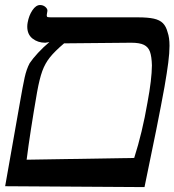

<svg xmlns="http://www.w3.org/2000/svg" viewBox="-46 -741 694 764"><path d="M529 3.5 -25.5 0 32.5 -328.5Q45 -400.5 52.2 -433.2Q59.5 -466 72 -489.5Q84 -507.5 105.2 -530.5Q126.5 -553.5 150.5 -573.5L134 -571Q104.5 -571 83.5 -587.5Q62.5 -604 62.5 -635Q62.5 -643 64 -651Q69 -679.5 83 -700.2Q97 -721 113.5 -721Q126 -721 135 -713Q144 -705 142.5 -696.5L140.5 -684.5Q140 -682.5 140 -679.5Q140 -674 143.8 -673Q147.5 -672 160 -672H502Q542.5 -672 566 -666.8Q589.5 -661.5 602.2 -648.8Q615 -636 621 -612.5Q628.5 -591.5 628.5 -559Q628.5 -530.5 623.5 -491.5Q618.5 -452.5 608.5 -395Q583 -254 529 3.5ZM558.5 -481Q557.5 -516 550.8 -535Q544 -554 526.8 -562.5Q509.5 -571 476 -571L209 -568.5Q172 -537 152.8 -513Q133.5 -489 122.2 -458Q111 -427 101.5 -374Q73.5 -213 60 -105.5L488 -112.5Q520.5 -214 541 -334Q558 -424.5 558.5 -481Z"/></svg>

Font: JuliaMono MediumItalic
Style: Regular
Weight: 500
Italic angle: -9°
Monospace: yes
Designer: cormullion
Foundry: corm
Version: Version 0.049; ttfautohint (v1.8.4)